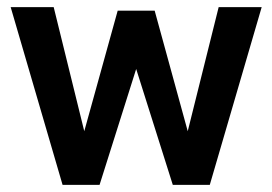

<svg xmlns="http://www.w3.org/2000/svg" viewBox="-20 -520 766 540"><path d="M716 -500 570 0H466L363 -326L260 0H156L10 -500H131L217 -151L311 -490H415L508 -151L595 -500Z"/></svg>

Font: Cabin
Style: Bold
Weight: 700
Designer: Pablo Impallari
Foundry: Pablo Impallari. www.impallari.com Igino Marini. www.ikern.com
Version: Version 1.005